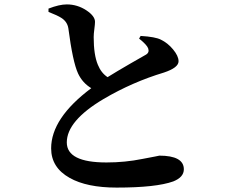

<svg xmlns="http://www.w3.org/2000/svg" viewBox="-20 -810 1040 871"><path d="M618 -647Q685 -643 710 -630Q741 -615 765 -586Q790 -556 790 -532Q790 -503 724 -481Q581 -438 450 -361Q283 -262 283 -164Q283 -73 463 -73Q547 -73 626 -89Q706 -104 702 -104Q814 -104 814 -42Q814 -6 766 13Q688 41 509 41Q374 41 296 -3Q212 -50 212 -137Q212 -274 394 -410Q354 -434 334 -477Q310 -529 290 -682Q285 -712 258 -729Q241 -740 200 -756V-771Q249 -790 283 -790Q331 -790 372 -763Q411 -737 411 -711Q411 -701 408 -678Q405 -656 405 -642Q405 -561 424 -516Q439 -479 468 -460Q508 -485 572 -522L642 -562Q659 -572 652 -591Q646 -607 611 -635Z"/></svg>

Font: Source Han Serif JP
Style: Bold
Weight: 700
Designer: Ryoko NISHIZUKA  (kana & ideographs); Frank Grießhammer (Latin, Greek & Cyrillic); Wenlong ZHANG  (bopomofo); Sandoll Co
Foundry: Adobe Systems Incorporated
Version: Version 1.000;PS 1;hotconv 16.6.53;makeotf.lib2.5.65590